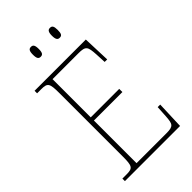

<svg xmlns="http://www.w3.org/2000/svg" viewBox="-269 -987 1073 1073"><g transform="rotate(-45 267.5 -451.0)"><path d="M354 -824C370 -824 377 -832 377 -863C377 -894 370 -902 354 -902C340 -902 331 -894 331 -863C331 -832 340 -824 354 -824ZM204 -824C219 -824 227 -832 227 -863C227 -894 219 -902 204 -902C189 -902 181 -894 181 -863C181 -832 189 -824 204 -824ZM45 0H481L487 -163H467L463 -94C459 -37 454 -25 398 -25H162V-362H387V-387H162V-689H366C424 -689 429 -678 433 -613L436 -551H456L450 -714H45V-694H78C128 -694 134 -683 134 -606V-108C134 -31 128 -20 78 -20H45Z"/></g></svg>

Font: Noto Serif Devanagari SemiCondensed Thin
Style: Regular
Weight: 100
Width: 4
Designer: Universal Thirst, Indian Type Foundry and the Monotype Design Team
Foundry: Monotype Imaging Inc.
Version: Version 2.004